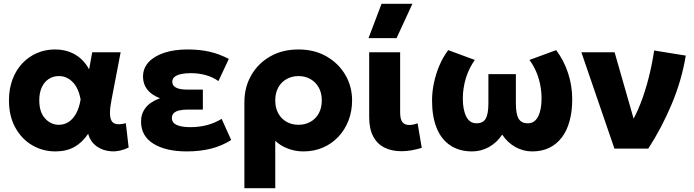

<svg xmlns="http://www.w3.org/2000/svg" viewBox="-20 -787 3678 1017"><path d="M273.5 15Q206 15 150 -18Q94 -51 60.8 -111.8Q27.5 -172.5 27.5 -255Q27.5 -317 46.5 -367Q65.5 -417 99 -452.2Q132.5 -487.5 176.5 -506.2Q220.5 -525 271.5 -525Q312 -525 346.2 -512.8Q380.5 -500.5 407.2 -477Q434 -453.5 452 -419.5L468.5 -510H619L571 -260Q562.5 -217 562.5 -189Q562.5 -161 571.2 -146.5Q580 -132 598.8 -129.5Q617.5 -127 646.5 -134.5L661.5 -5.5Q615.5 17 570.5 14.5Q525.5 12 492 -12Q458.5 -36 447 -78.5Q416 -32 373.8 -8.5Q331.5 15 273.5 15ZM292 -126Q321 -126 344.2 -141.5Q367.5 -157 383.8 -187Q400 -217 407 -260.5Q404 -277.5 398.2 -295.2Q392.5 -313 383 -329Q373.5 -345 360.2 -357.2Q347 -369.5 330 -376.8Q313 -384 291.5 -384Q261 -384 237.8 -368.5Q214.5 -353 201.2 -324.2Q188 -295.5 188 -256Q188 -193.5 218.5 -159.8Q249 -126 292 -126Z M969.5 15Q858 15 792.5 -25.8Q727 -66.5 727 -144Q727 -185 751.8 -216.8Q776.5 -248.5 827.5 -266.5Q781.5 -284.5 759.5 -313.5Q737.5 -342.5 737.5 -381Q737.5 -425.5 767.2 -457.8Q797 -490 850.2 -507.5Q903.5 -525 973 -525Q1038 -525 1089.5 -513.2Q1141 -501.5 1192 -475L1137 -357.5Q1107.5 -378.5 1070.2 -389Q1033 -399.5 991 -399.5Q961.5 -399.5 939.5 -394.8Q917.5 -390 905 -380Q892.5 -370 892.5 -354Q892.5 -333.5 912.2 -323Q932 -312.5 968.5 -312.5H1054.5V-206.5H974.5Q948 -206.5 929.2 -202Q910.5 -197.5 900.5 -187.8Q890.5 -178 890.5 -162Q890.5 -136.5 916.2 -125Q942 -113.5 988.5 -113.5Q1034.5 -113.5 1076 -124.2Q1117.5 -135 1154 -157.5L1204.5 -45.5Q1158 -15.5 1099.8 -0.2Q1041.5 15 969.5 15Z M1274.5 210V-245.5Q1274.5 -325 1310.8 -388.2Q1347 -451.5 1411.5 -488.2Q1476 -525 1561 -525Q1645.5 -525 1709.5 -488.2Q1773.5 -451.5 1809.2 -390.2Q1845 -329 1845 -255Q1845 -198 1826 -148.8Q1807 -99.5 1772.5 -62.8Q1738 -26 1691 -5.5Q1644 15 1587.5 15Q1544.5 15 1505.8 0.5Q1467 -14 1438 -41V210ZM1561 -126Q1596.5 -126 1624.5 -141.8Q1652.5 -157.5 1668.5 -186.5Q1684.5 -215.5 1684.5 -255Q1684.5 -295 1668.2 -323.8Q1652 -352.5 1624.2 -368.2Q1596.5 -384 1561 -384Q1526 -384 1498 -368.2Q1470 -352.5 1454 -323.8Q1438 -295 1438 -255Q1438 -215.5 1454 -186.5Q1470 -157.5 1497.8 -141.8Q1525.5 -126 1561 -126Z M2106.5 14Q2055.5 14 2017 -5Q1978.5 -24 1957 -64Q1935.5 -104 1935.5 -166.5V-510H2099.5V-192Q2099.5 -154.5 2111.8 -139.8Q2124 -125 2148 -125Q2158 -125 2169 -127.2Q2180 -129.5 2192 -134L2214 -4Q2185.5 5 2158.2 9.5Q2131 14 2106.5 14ZM1932 -585 2001 -767H2164.5L2080.5 -585Z M2481 15Q2413 15 2365.2 -16.8Q2317.5 -48.5 2293 -108.8Q2268.5 -169 2268.5 -254.5Q2268.5 -301.5 2278.8 -349.2Q2289 -397 2308 -441.2Q2327 -485.5 2354 -521.5L2495 -469.5Q2480 -448.5 2468 -424.2Q2456 -400 2448 -374Q2440 -348 2435.8 -320.8Q2431.5 -293.5 2431.5 -265Q2431.5 -205 2449.8 -169.5Q2468 -134 2503 -134Q2538 -133.5 2552.5 -158.2Q2567 -183 2567 -240V-394.5H2712.5V-240Q2712.5 -183 2727.2 -158.2Q2742 -133.5 2776.5 -134Q2794.5 -134 2807.8 -143Q2821 -152 2830 -169.2Q2839 -186.5 2843.8 -210.5Q2848.5 -234.5 2848.5 -265Q2848.5 -303 2841.2 -339Q2834 -375 2819.8 -408Q2805.5 -441 2784.5 -469.5L2926 -521.5Q2967 -467 2989 -399.8Q3011 -332.5 3011 -262Q3011 -198 2997.2 -146.8Q2983.5 -95.5 2956.2 -59.5Q2929 -23.5 2889.8 -4.2Q2850.5 15 2799 15Q2752 15 2710 -8.2Q2668 -31.5 2640 -74Q2612 -31.5 2570 -8.2Q2528 15 2481 15Z M3234.5 0 3059.5 -510H3235.5L3355.5 -91L3317 -125Q3347.5 -174 3372.8 -238.8Q3398 -303.5 3416.2 -376Q3434.5 -448.5 3445 -519.5L3612.5 -492.5Q3591 -362 3538.2 -236.2Q3485.5 -110.5 3414 0Z"/></svg>

Font: Geologica Cursive
Style: Bold
Weight: 700
Designer: Sindre Bremnes, Frode Helland
Foundry: Monokrom Skriftforlag AS
Version: Version 1.010;gftools[0.9.28]